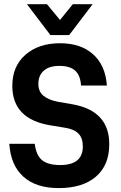

<svg xmlns="http://www.w3.org/2000/svg" viewBox="-20 -911 588 936"><path d="M93.8 -49.8Q32.2 -105.5 25.4 -210H149.4Q156.2 -153.3 185.5 -129.9Q214.8 -106.4 273.4 -106.4Q383.8 -106.4 383.8 -197.3Q383.8 -238.3 362.3 -259.8Q340.8 -282.2 292 -289.1L226.6 -299.8Q40 -330.1 40 -492.2Q40 -587.9 103.5 -643.6Q168 -700.2 272.5 -700.2Q374 -700.2 433.6 -646.5Q494.1 -592.8 501 -494.1H375Q372.1 -543.9 345.7 -567.4Q320.3 -589.8 269.5 -589.8Q219.7 -589.8 193.4 -566.4Q167 -543 167 -502Q167 -465.8 190.4 -445.3Q215.8 -423.8 261.7 -415L335 -402.3Q512.7 -370.1 512.7 -208Q512.7 -104.5 446.3 -48.8Q381.8 5.9 266.6 5.9Q155.3 5.9 93.8 -49.8ZM111.3 -890.6H209L272.5 -813.5L335 -890.6H431.6L317.4 -740.2H225.6Z"/></svg>

Font: Dinish
Style: Bold
Weight: 700
Designer: Bert Driehuis
Foundry: Playbeing
Version: Version 3.006; git-39231f3c-release